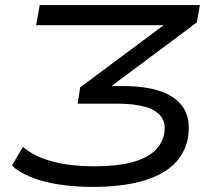

<svg xmlns="http://www.w3.org/2000/svg" viewBox="-20 -725 851 754"><path d="M343 9Q271 9 208.5 -1Q146 -11 99 -30.5Q52 -50 27 -75L70 -148Q115 -110 185 -91Q255 -72 350 -72Q438 -72 495.5 -87Q553 -102 584 -129.5Q615 -157 624 -196Q633 -239 613.5 -266Q594 -293 550 -305.5Q506 -318 438 -318H285L295 -382L667 -659L660 -626H122L136 -705H765L753 -637L383 -361L387 -387H464Q557 -387 617.5 -364Q678 -341 704 -295.5Q730 -250 717 -178Q703 -115 656.5 -74Q610 -33 531.5 -12Q453 9 343 9Z"/></svg>

Font: Nunito Sans 10pt Expanded
Style: Italic
Weight: 400
Width: 7
Italic angle: -9°
Designer: Vernon Adams
Foundry: Vernon Adams
Version: Version 3.101;gftools[0.9.27]